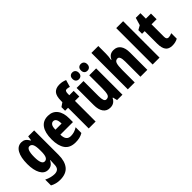

<svg xmlns="http://www.w3.org/2000/svg" viewBox="44 -1679 2833 2833"><g transform="rotate(-45 1460.5 -262.5)"><path d="M197 -559Q233 -559 260.5 -542.5Q288 -526 313 -480H321L332 -549H456V-39Q456 95 397 167.5Q338 240 212 240Q129 240 58 201V80Q103 102 143 111.5Q183 121 215 121Q261 121 286.5 97Q312 73 312 11V5Q312 -36 316 -72H312Q287 -26 258.5 -8Q230 10 191 10Q116 10 74.5 -66Q33 -142 33 -270Q33 -406 75.5 -482.5Q118 -559 197 -559ZM242 -434Q211 -434 195 -393.5Q179 -353 179 -269Q179 -114 243 -114Q277 -114 294.5 -146.5Q312 -179 312 -254V-280Q312 -364 294.5 -399Q277 -434 242 -434Z M749 -558Q844 -558 896 -492Q948 -426 948 -310V-231H685Q686 -166 710 -136Q734 -106 782 -106Q819 -106 852 -116Q885 -126 922 -149V-29Q887 -8 848.5 1Q810 10 766 10Q649 10 596.5 -64.5Q544 -139 544 -272Q544 -411 596 -484.5Q648 -558 749 -558ZM750 -447Q723 -447 704.5 -421.5Q686 -396 686 -334H814Q814 -447 750 -447Z M1281 -431H1190V0H1046V-431H984V-507L1045 -549V-574Q1045 -680 1084 -722.5Q1123 -765 1198 -765Q1232 -765 1259 -759Q1286 -753 1315 -741L1283 -630Q1268 -635 1254.5 -638Q1241 -641 1226 -641Q1207 -641 1198.5 -625.5Q1190 -610 1190 -579V-549H1281Z M1750 -549V0H1638L1621 -69H1613Q1575 10 1491 10Q1418 10 1380 -43Q1342 -96 1342 -192V-549H1486V-236Q1486 -177 1497 -147.5Q1508 -118 1535 -118Q1581 -118 1593.5 -159Q1606 -200 1606 -273V-549ZM1393 -685Q1393 -720 1411 -738Q1429 -756 1458 -756Q1488 -756 1506 -737Q1524 -718 1524 -685Q1524 -653 1506 -634Q1488 -615 1458 -615Q1429 -615 1411 -633.5Q1393 -652 1393 -685ZM1570 -685Q1570 -720 1588 -738Q1606 -756 1635 -756Q1666 -756 1684 -737Q1702 -718 1702 -685Q1702 -653 1684 -634Q1666 -615 1635 -615Q1605 -615 1587.5 -633.5Q1570 -652 1570 -685Z M2006 -604Q2006 -575 2003 -541.5Q2000 -508 1994 -481H2002Q2035 -560 2121 -560Q2193 -560 2231 -508Q2269 -456 2269 -361V0H2125V-317Q2125 -431 2077 -431Q2034 -431 2020 -389.5Q2006 -348 2006 -259V0H1862V-760H2006Z M2524 0H2380V-760H2524Z M2830 -115Q2846 -115 2863.5 -119.5Q2881 -124 2901 -133V-18Q2850 10 2787 10Q2711 10 2678 -35Q2645 -80 2645 -171V-431H2590V-508L2656 -545L2691 -663H2788V-549H2894V-431H2788V-170Q2788 -115 2830 -115Z"/></g></svg>

Font: Noto Sans Tamil ExtraCondensed ExtraBold
Style: Regular
Weight: 800
Width: 2
Designer: Jelle Bosma - Monotype Design Team
Foundry: Monotype Imaging Inc.
Version: Version 2.004; ttfautohint (v1.8.4.7-5d5b)